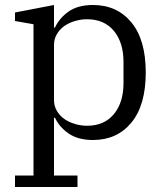

<svg xmlns="http://www.w3.org/2000/svg" viewBox="-20 -548 653 768"><path d="M40 154H114V-451L40 -464V-498L196 -528V-438H200Q217 -475 254 -501.5Q291 -528 352 -528Q448 -528 505.5 -458.5Q563 -389 563 -258Q563 -127 505.5 -57.5Q448 12 352 12Q292 12 254.5 -14Q217 -40 200 -77H196V154H290V200H40ZM328 -45Q397 -45 435.5 -91.5Q474 -138 474 -216V-300Q474 -378 435.5 -424.5Q397 -471 328 -471Q304 -471 280 -464Q256 -457 237.5 -444Q219 -431 207.5 -411.5Q196 -392 196 -368V-148Q196 -124 207.5 -104.5Q219 -85 237.5 -72Q256 -59 280 -52Q304 -45 328 -45Z"/></svg>

Font: IBM Plex Serif
Style: Regular
Weight: 400
Designer: Mike Abbink, Paul van der Laan, Pieter van Rosmalen
Foundry: Bold Monday
Version: Version 2.6